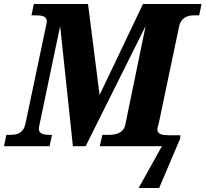

<svg xmlns="http://www.w3.org/2000/svg" viewBox="-37 -734 1032 964"><path d="M659 210H762L867 -37L869 -55H813C783 -55 753 -58 753 -84C753 -93 758 -105 761 -119L862 -600C872 -648 908 -657 938 -657H963L975 -714H681L463 -257L405 -714H133L121 -657H141C173 -657 198 -653 198 -627C198 -621 196 -612 191 -589L91 -114C81 -65 49 -57 15 -57H-5L-17 0H212L224 -57H211C185 -57 158 -61 158 -87C158 -93 160 -103 164 -121L265 -603L329 0H393L694 -603L594 -117C587 -64 544 -57 508 -57H477L464 0H776Z"/></svg>

Font: Noto Serif SemiCondensed Extra
Style: Italic
Weight: 800
Width: 4
Italic angle: -12°
Designer: Monotype Design Team
Foundry: Monotype Imaging Inc.
Version: Version 1.901